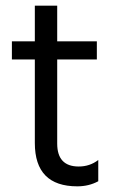

<svg xmlns="http://www.w3.org/2000/svg" viewBox="-20 -653 409 678"><path d="M182 -443V-146Q182 -65 258 -65Q297 -65 327 -88V-13Q294 5 253 5Q103 5 103 -148V-443H22V-507H103V-633H182V-507H322V-443Z"/></svg>

Font: Hind Regular
Style: Regular
Weight: 400
Designer: Manushi Parikh, Satya Rajpurohit
Foundry: Indian Type Foundry
Version: Version 1.201;PS 1.0;hotconv 1.0.78;makeotf.lib2.5.61930; tt